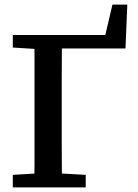

<svg xmlns="http://www.w3.org/2000/svg" viewBox="-20 -820 602 840"><path d="M130 0Q131 -51 131 -102Q131 -153 131 -205Q131 -257 131 -309V-359Q131 -410 131 -461.5Q131 -513 131 -564.5Q131 -616 130 -667H251Q251 -616 250.5 -565Q250 -514 250 -462.5Q250 -411 250 -359V-309Q250 -257 250 -205.5Q250 -154 250.5 -102.5Q251 -51 251 0ZM214 -608V-667H486L430 -621L472 -800H537L529 -608ZM36 0V-55L171 -63H213L355 -55V0ZM36 -612V-667H177V-604H164Z"/></svg>

Font: Source Serif 4 Medium
Style: Regular
Weight: 500
Designer: Frank Grießhammer
Foundry: Adobe Systems Incorporated
Version: Version 4.004;hotconv 1.0.116;makeotfexe 2.5.65601